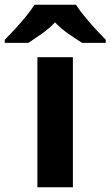

<svg xmlns="http://www.w3.org/2000/svg" viewBox="-79 -786 464 806"><path d="M227 0H78V-546H227ZM240 -766Q254 -744 276.5 -716.5Q299 -689 323 -663Q347 -637 365 -619V-606H266Q240 -622 209 -643.5Q178 -665 152 -692Q126 -665 96 -644Q66 -623 40 -606H-59V-619Q-40 -638 -16.5 -663.5Q7 -689 29.5 -716.5Q52 -744 66 -766Z"/></svg>

Font: Noto Sans Myanmar
Style: Bold
Weight: 700
Designer: Monotype Design Team
Foundry: Monotype Imaging Inc.
Version: Version 2.107; ttfautohint (v1.8.4.7-5d5b)